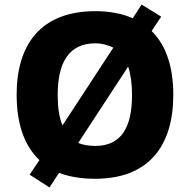

<svg xmlns="http://www.w3.org/2000/svg" viewBox="-20 -774 834 842"><path d="M740 -358C740 -477 710 -574 645 -638L687 -701L601 -754L562 -694C517 -714 462 -725 398 -725C160 -725 53 -580 53 -359C53 -236 84 -137 153 -72L110 -8L197 48L239 -16C283 1 336 10 397 10C635 10 740 -137 740 -358ZM233 -358C233 -498 281 -584 398 -584C428 -584 455 -576 477 -565L254 -224C239 -260 233 -305 233 -358ZM559 -358C559 -218 514 -134 397 -134C368 -134 343 -139 323 -147L542 -482C553 -449 559 -407 559 -358Z"/></svg>

Font: Noto Sans Lao UI ExtBd
Style: Regular
Weight: 800
Designer: Monotype Design Team
Foundry: Monotype Imaging Inc.
Version: Version 2.000